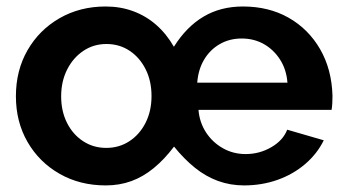

<svg xmlns="http://www.w3.org/2000/svg" viewBox="-20 -553 1051 583"><path d="M301.2 10Q222.6 10 160.9 -25.3Q99.1 -60.5 63.7 -121.8Q28.3 -183 28.3 -260.8Q28.3 -339.2 63.7 -400.7Q99.1 -462.2 160.9 -497.7Q222.7 -533.3 300.8 -533.3Q345.7 -533.3 384.4 -519Q423.1 -504.8 454.2 -477.6Q485.4 -450.4 508 -411Q546.2 -471.8 598 -502.5Q649.8 -533.3 717.7 -533.3Q796.3 -533.3 856.5 -499.1Q916.6 -464.9 952 -403.7Q987.4 -342.5 989.6 -261.9Q989.6 -251.8 989 -239.6Q988.3 -227.4 986.8 -219.3H582.7Q585.8 -181.5 605.4 -151.2Q625.1 -120.9 656.5 -103.1Q687.9 -85.2 726 -85.2Q767.9 -85.2 803.6 -105.9Q839.4 -126.5 852.1 -159.2L963.1 -127Q942.8 -85.7 906.3 -54.6Q869.8 -23.5 822.2 -6.7Q774.7 10 721.1 10Q679.5 10 642.1 -3.5Q604.8 -17.1 571.9 -43.6Q538.9 -70.1 508.5 -107.9Q478.7 -68.5 446.5 -42.3Q414.4 -16 378.6 -3Q342.7 10 301.2 10ZM302.6 -103.9Q342.1 -103.9 373.3 -124.5Q404.5 -145.1 422.3 -180.7Q440.1 -216.4 440.1 -261.4Q440.1 -306.9 422.3 -342.5Q404.5 -378.2 373.6 -398.8Q342.7 -419.4 303.2 -419.4Q264.2 -419.4 233 -398.5Q201.9 -377.6 183.8 -341.7Q165.7 -305.8 165.7 -260.3Q165.7 -215.3 183.5 -179.9Q201.3 -144.5 232.5 -124.2Q263.6 -103.9 302.6 -103.9ZM852.8 -302Q849.8 -341.8 830.4 -372.1Q810.9 -402.4 781 -419.3Q751 -436.1 713.9 -436.1Q676.8 -436.1 647.2 -419Q617.5 -401.9 599.7 -371.8Q581.9 -341.8 578.9 -302Z"/></svg>

Font: Raleway Thin
Style: Regular
Weight: 100
Designer: Matt McInerney, Pablo Impallari, Rodrigo Fuenzalida
Foundry: Matt McInerney, Pablo Impallari, Rodrigo Fuenzalida
Version: Version 4.026